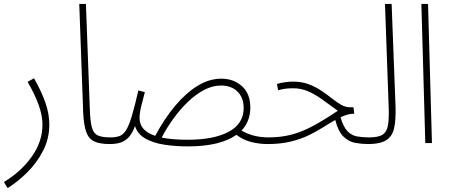

<svg xmlns="http://www.w3.org/2000/svg" viewBox="-33 -731 2303 981"><path d="M6 230 -13 199Q75 146 129.5 69Q184 -8 184 -94Q184 -141 164.5 -195Q145 -249 108 -313L141 -331Q180 -262 199.5 -205Q219 -148 219 -95Q219 -23 187.5 38.5Q156 100 107.5 148.5Q59 197 6 230Z M527 5Q477 5 448.5 -8.5Q420 -22 407.5 -57Q395 -92 392 -157L372 -711H406L426 -172Q428 -110 436.5 -79.5Q445 -49 467 -39Q489 -29 532 -29Q544 -29 548 -24Q552 -19 552 -12Q552 5 527 5Z M926 17Q865 17 808 8.5Q751 0 710 -23Q669 -46 657 -87Q642 -47 622.5 -27.5Q603 -8 579.5 -1.5Q556 5 527 5L532 -29Q559 -29 578 -36Q597 -43 611.5 -66.5Q626 -90 640.5 -138Q655 -186 674 -269L707 -260Q700 -233 690 -194Q680 -155 680 -128Q680 -63 760 -37Q807 -125 862 -190.5Q917 -256 976.5 -292.5Q1036 -329 1098 -329Q1161 -329 1203.5 -290.5Q1246 -252 1246 -182Q1246 -111 1201 -64Q1260 -29 1339 -29Q1350 -29 1354 -24Q1358 -19 1358 -12Q1358 5 1334 5Q1292 5 1250.5 -5.5Q1209 -16 1175 -42Q1134 -13 1072 2Q1010 17 926 17ZM1096 -294Q1052 -294 1009 -271Q966 -248 926 -209.5Q886 -171 852 -123.5Q818 -76 793 -28Q846 -17 926 -17Q1060 -17 1136 -58Q1212 -99 1212 -179Q1212 -232 1180.5 -263Q1149 -294 1096 -294Z M1334 5 1339 -29Q1401 -29 1454 -42.5Q1507 -56 1563.5 -86Q1620 -116 1693 -165Q1648 -198 1611.5 -224Q1575 -250 1540 -265Q1505 -280 1465 -280Q1444 -280 1427 -278Q1410 -276 1388 -270L1382 -302Q1402 -308 1423 -311Q1444 -314 1465 -314Q1509 -314 1544.5 -300.5Q1580 -287 1609 -267.5Q1638 -248 1662.5 -228.5Q1687 -209 1709.5 -196Q1732 -183 1755 -183H1773L1777 -150Q1758 -150 1741 -145Q1724 -140 1707 -132Q1721 -83 1742 -61Q1763 -39 1791 -34Q1819 -29 1854 -29Q1866 -29 1870 -24Q1874 -19 1874 -12Q1874 5 1849 5Q1815 5 1782 -1Q1749 -7 1722 -33Q1695 -59 1680 -118Q1650 -101 1617 -80Q1584 -59 1543.5 -39.5Q1503 -20 1451.5 -7.5Q1400 5 1334 5Z M1849 5 1854 -29Q1901 -29 1922.5 -43.5Q1944 -58 1949.5 -91.5Q1955 -125 1953 -181L1934 -711H1968L1988 -185Q1990 -117 1980.5 -75.5Q1971 -34 1940 -14.5Q1909 5 1849 5Z M2140 0 2120 -711H2154L2174 0Z"/></svg>

Font: Noto Sans Arabic Cond ExtLt
Style: Regular
Weight: 200
Width: 3
Designer: Monotype Design Team, Nadine Chahine, Nizar Qandah and Khaled Hosny
Foundry: Monotype Imaging Inc.
Version: Version 2.012; ttfautohint (v1.8.4.7-5d5b)